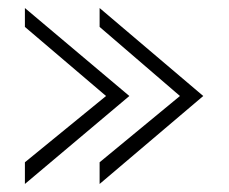

<svg xmlns="http://www.w3.org/2000/svg" viewBox="-20 -521 570 478"><path d="M42 -63 302 -282 42 -501V-454L244 -282L42 -117ZM228 -63 486 -282 228 -501V-454L428 -282L228 -117Z"/></svg>

Font: Charger Sport
Style: ExLit
Weight: 200
Designer: Jasper
Foundry: Cannot Into Space Fonts
Version: Version 1.1